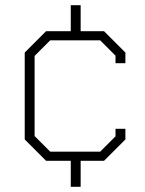

<svg xmlns="http://www.w3.org/2000/svg" viewBox="-20 -618 557 738"><path d="M424 -375V-404L365 -463H173L113 -403V-95L173 -35H365L424 -94V-123H462V-82L380 0H290V100H252V0H157L75 -82V-416L157 -498H252V-598H290V-498H380L462 -416V-375Z"/></svg>

Font: Chakra Petch ExtraLight
Style: Regular
Weight: 275
Designer: Katatrad Aksorn Co.,Ltd.
Foundry: Cadson Demak Co.,Ltd.
Version: Version 1.000; ttfautohint (v1.6)